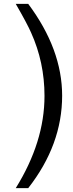

<svg xmlns="http://www.w3.org/2000/svg" viewBox="-20 -765 380 1001"><path d="M62 216Q212 -25 212 -265Q212 -440 142 -595Q132 -618 112 -655.5Q92 -693 62 -745H127Q304 -508 304 -266Q304 -10 127 216Z"/></svg>

Font: MongolianScript
Style: Regular
Weight: 400
Designer: Bolorsoft LLC, NUM
Foundry: Bolorsoft LLC
Version: Version 3.2